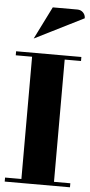

<svg xmlns="http://www.w3.org/2000/svg" viewBox="-58 -869 423 903"><g transform="rotate(5 154.0 -418.0)"><path d="M0 0V-19H77.1V-596.2H0V-615.2H308.1V-596.2H231V-19H308.1V0ZM77.1 -682.1 153.8 -835.9H270Q286.1 -835.9 296.9 -825.2Q308.1 -814 308.1 -797.9Z"/></g></svg>

Font: Hjet
Style: Regular
Weight: 400
Designer: T. Christopher White
Version: Version 1.2